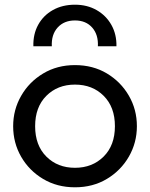

<svg xmlns="http://www.w3.org/2000/svg" viewBox="-20 -782 638 817"><path d="M299 15Q223 15 163.5 -20.5Q104 -56 70 -115Q36 -174 36 -245Q36 -315 70 -374.2Q104 -433.5 163.5 -469.2Q223 -505 299 -505Q375.5 -505 434.8 -469.5Q494 -434 528.2 -375Q562.5 -316 562.5 -245Q562.5 -175 528.5 -115.8Q494.5 -56.5 435 -20.8Q375.5 15 299 15ZM299 -68Q373 -68 421 -115.8Q469 -163.5 469 -245Q469 -326.5 421.2 -374.2Q373.5 -422 299 -422Q225 -422 177.2 -374.2Q129.5 -326.5 129.5 -245Q129.5 -163.5 177.2 -115.8Q225 -68 299 -68ZM122 -585Q120.5 -636.5 142.5 -676.5Q164.5 -716.5 205 -739.2Q245.5 -762 299 -762Q351 -762 391.2 -739Q431.5 -716 454 -676Q476.5 -636 475.5 -585H396.5Q399 -634.5 372.2 -664.8Q345.5 -695 299 -695Q252.5 -695 225.2 -664.8Q198 -634.5 200.5 -585Z"/></svg>

Font: Geologica Light
Style: Regular
Weight: 300
Designer: Sindre Bremnes, Frode Helland
Foundry: Monokrom Skriftforlag AS
Version: Version 1.010; ttfautohint (v1.8.4.7-5d5b);gftools[0.9.28]